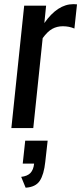

<svg xmlns="http://www.w3.org/2000/svg" viewBox="-20 -605 384 907"><path d="M101.1 281.7 80.1 230.5Q109.9 227.1 124 211.9Q138.2 196.8 141.1 168H87.4L99.1 59.6H205.1L193.8 160.2Q187.5 219.2 168 249Q148.4 278.8 101.1 281.7ZM33.7 0 94.2 -578.1H197.8L189.5 -496.1Q252 -585.4 326.7 -585.4Q329.1 -585.4 343.8 -584.5L331.5 -470.2Q306.6 -481 276.9 -481Q249.5 -481 227.1 -468.8Q204.6 -456.5 181.6 -424.8L137.2 0Z"/></svg>

Font: Oswald
Style: Regular
Weight: 400
Designer: Vernon Adams
Foundry: Vernon Adams
Version: 3.0; ttfautohint (v0.94.23-7a4d-dirty) -l 8 -r 50 -G 200 -x 